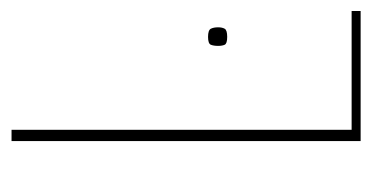

<svg xmlns="http://www.w3.org/2000/svg" viewBox="-180 -480 660 341"><g transform="rotate(-90 150.5 -310.0)"><path d="M70 -620H90V-16H301V0H70ZM255 -237Q243 -237 241 -241.5Q239 -246 239 -253Q239 -261 241 -266Q243 -271 255 -271Q267 -271 269.5 -266Q272 -261 272 -253Q272 -246 269.5 -241.5Q267 -237 255 -237Z"/></g></svg>

Font: Smooch Sans Thin Thin
Style: Regular
Weight: 250
Version: Version 1.010